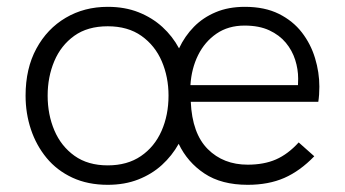

<svg xmlns="http://www.w3.org/2000/svg" viewBox="-20 -520 984 548"><path d="M687 7.5Q612 7.5 563.5 -24.8Q515 -57 490 -109.5Q471 -75.5 442.2 -49.2Q413.5 -23 374.8 -7.8Q336 7.5 287.5 7.5Q230.5 7.5 186.5 -13Q142.5 -33.5 113 -69.2Q83.5 -105 68.2 -150.8Q53 -196.5 53 -247Q53 -324.5 83.8 -381.2Q114.5 -438 167.5 -469.2Q220.5 -500.5 287.5 -500.5Q336.5 -500.5 375.5 -485Q414.5 -469.5 443.5 -443Q472.5 -416.5 491 -382Q507.5 -417 533.5 -443.5Q559.5 -470 595.8 -485.2Q632 -500.5 679 -500.5Q735.5 -500.5 775.8 -480.5Q816 -460.5 841.5 -427.5Q867 -394.5 879.2 -354Q891.5 -313.5 891.5 -272.5Q891.5 -249 888.5 -229.5H524.5Q528.5 -139 573 -94.5Q617.5 -50 687 -50Q733.5 -50 767.8 -65Q802 -80 832.5 -113.5L877 -74Q836.5 -32 791.5 -12.2Q746.5 7.5 687 7.5ZM830.5 -277 831 -295.5Q831 -322.5 822.5 -349.2Q814 -376 795.8 -398Q777.5 -420 748.5 -433.5Q719.5 -447 678 -447Q631.5 -447 598 -424Q564.5 -401 545.5 -362.8Q526.5 -324.5 523.5 -277ZM287.5 -48Q343.5 -48 382.2 -74.5Q421 -101 441 -146.2Q461 -191.5 461 -247Q461 -300 441.8 -345Q422.5 -390 383.8 -417.5Q345 -445 287.5 -445Q230 -445 192 -417.8Q154 -390.5 135 -345.5Q116 -300.5 116 -247Q116 -193 135.2 -147.8Q154.5 -102.5 192.8 -75.2Q231 -48 287.5 -48Z"/></svg>

Font: Acari Sans Neue
Style: Regular
Weight: 400
Designer: Alfredo Marco Pradil (font), Cristiano Sobral (main changes)
Foundry: Hanken Design Co. (font), Cristiano Sobral (main changes)
Version: Version 2.459;March 19, 2022;FontCreator 14.0.0.2808 64-bit;